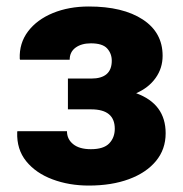

<svg xmlns="http://www.w3.org/2000/svg" viewBox="-20 -558 561 588"><path d="M252 10.3Q191.4 10.3 140.6 -8.8Q89.8 -27.8 60.3 -64.2Q30.8 -100.6 32.7 -153.3L33.2 -156.2H185.1Q185.1 -131.8 204.1 -116.5Q223.1 -101.1 258.3 -101.1Q297.4 -101.1 314.5 -118.9Q331.5 -136.7 331.5 -163.6Q331.5 -223.1 259.3 -223.1H188V-317.4H259.3Q322.3 -317.4 322.3 -372.1Q322.3 -394 308.1 -409.7Q293.9 -425.3 258.3 -425.3Q229.5 -425.3 211.4 -412.1Q193.4 -398.9 193.4 -375H41.5L40.5 -377.9Q38.6 -425.8 65.9 -461.9Q93.3 -498 142.1 -518.1Q190.9 -538.1 252 -538.1Q356.4 -538.1 417.2 -498.3Q478 -458.5 478 -387.2Q478 -349.1 456.5 -319.1Q435.1 -289.1 397 -272.5Q487.3 -239.7 487.3 -149.9Q487.3 -100.6 457.5 -64.7Q427.7 -28.8 374.8 -9.3Q321.8 10.3 252 10.3Z"/></svg>

Font: Roboto Slab ExtraBold
Style: Regular
Weight: 800
Designer: Google
Version: Version 2.001; ttfautohint (v1.8.3)